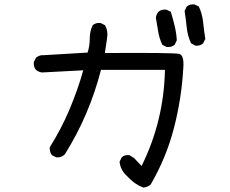

<svg xmlns="http://www.w3.org/2000/svg" viewBox="-20 -809 1040 868"><path d="M627.9 39.1Q586.9 23.4 555.7 -11.7Q524.4 -39.1 520.5 -78.1L530.3 -97.7Q543.9 -110.4 565.4 -107.4L586.9 -93.8L620.1 -58.6Q670.9 -161.1 697.3 -270.5Q723.6 -379.9 725.6 -493.2H436.5Q411.1 -393.6 370.1 -296.9Q329.1 -200.2 272.5 -110.4Q256.8 -95.7 234.4 -97.7L214.8 -107.4Q203.1 -122.1 205.1 -143.6Q256.8 -225.6 293.9 -313.5Q331.1 -401.4 356.4 -491.2Q207 -483.4 169.9 -481.4Q154.3 -483.4 142.6 -493.2Q130.9 -506.8 132.8 -528.3L142.6 -547.9Q158.2 -561.5 179.7 -559.6L376 -571.3Q385.7 -600.6 385.7 -634.3Q385.7 -668 399.4 -695.3Q413.1 -707 434.6 -705.1L454.1 -695.3Q469.7 -669.9 463.9 -634.8L454.1 -569.3Q765.6 -571.3 789.6 -565.4Q813.5 -559.6 808.6 -501Q800.8 -362.3 766.1 -229Q731.4 -95.7 661.1 25.4Q647.5 37.1 627.9 39.1ZM733.4 -596.7 713.9 -606.4Q700.2 -634.8 695.3 -666Q690.4 -697.3 684.6 -728.5Q686.5 -744.1 696.3 -755.9Q710 -767.6 731.4 -765.6L752 -755.9Q761.7 -724.6 769.5 -692.4Q777.3 -660.2 779.3 -627L769.5 -606.4Q755.9 -594.7 733.4 -596.7ZM863.3 -602.5 843.8 -613.3Q828.1 -646.5 824.2 -684.6Q820.3 -722.7 814.5 -759.8L824.2 -779.3Q837.9 -791 859.4 -789.1L878.9 -779.3Q894.5 -746.1 898.4 -708Q902.3 -669.9 908.2 -632.8L898.4 -613.3Q884.8 -600.6 863.3 -602.5Z"/></svg>

Font: JasonHandwriting2
Style: Regular
Weight: 400
Version: Version 1.05.10